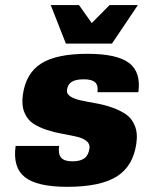

<svg xmlns="http://www.w3.org/2000/svg" viewBox="-20 -720 563 750"><path d="M241.7 -369.1Q239.3 -353.5 254.6 -343.5Q270 -333.5 295.7 -327.9Q321.3 -322.3 352.5 -316.9Q383.8 -311.5 414.3 -301.3Q444.8 -291 469.2 -275.4Q493.7 -259.8 506.1 -230.2Q518.6 -200.7 512.7 -160.2Q500.5 -70.8 436 -30.5Q371.6 9.8 242.7 9.8Q125 9.8 77.1 -28.1Q29.3 -65.9 41 -149.9H210.9Q206.5 -118.7 218.8 -104.2Q231 -89.8 262.7 -89.8Q293.9 -89.8 309.8 -101.8Q325.7 -113.8 329.6 -140.1Q332 -158.2 317.6 -169.4Q303.2 -180.7 278.6 -186.3Q253.9 -191.9 223.6 -197.3Q193.4 -202.6 163.8 -212.2Q134.3 -221.7 110.8 -236.6Q87.4 -251.5 75.4 -280.5Q63.5 -309.6 69.3 -350.1Q81.1 -434.1 140.9 -471.9Q200.7 -509.8 321.8 -509.8Q437 -509.8 484.1 -474.1Q531.2 -438.5 520.5 -359.9H360.8Q364.3 -386.2 351.8 -398.2Q339.4 -410.2 307.6 -410.2Q275.9 -410.2 260.3 -400.4Q244.6 -390.6 241.7 -369.1ZM518.6 -700.2 417.5 -549.8H237.3L178.2 -700.2H288.6L338.4 -629.9L408.2 -700.2Z"/></svg>

Font: Fivo Sans Heavy
Style: Regular
Weight: 900
Designer: Alexander Slobzheninov
Foundry: Alexander Slobzheninov
Version: 1.0